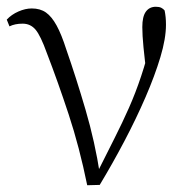

<svg xmlns="http://www.w3.org/2000/svg" viewBox="-20 -542 565 568"><path d="M238 6Q215 -107 183 -204Q151 -301 119 -384Q100 -437 85 -454.5Q70 -472 47 -472Q24 -472 8 -464L0 -484Q14 -499 34.5 -508Q55 -517 74 -517Q99 -517 116 -505Q133 -493 147.5 -466.5Q162 -440 176 -396Q205 -313 233 -217.5Q261 -122 276 -24H263L269 -34Q296 -88 319 -133.5Q342 -179 361.5 -223Q381 -267 397.5 -316.5Q414 -366 429 -427L415 -311Q408 -366 404.5 -402Q401 -438 401 -462Q401 -493 411.5 -507.5Q422 -522 441 -522Q451 -522 457 -519Q463 -516 467 -511Q469 -501 470 -491Q471 -481 471 -469Q471 -428 454.5 -373Q438 -318 410.5 -254.5Q383 -191 348 -124.5Q313 -58 275 5Z"/></svg>

Font: Noto Serif SC ExtraLight
Style: Regular
Weight: 200
Designer: Ryoko NISHIZUKA 西塚涼子 (kana & ideographs); Frank Grießhammer (Latin, Greek & Cyrillic); Wenlong ZHANG 张文龙 (bopomofo); San
Foundry: Adobe
Version: Version 2.002-H1;hotconv 1.1.0;makeotfexe 2.6.0